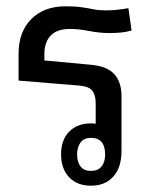

<svg xmlns="http://www.w3.org/2000/svg" viewBox="-20 -582 503 610"><path d="M366 -277V-102Q366 -50 340 -21Q314 8 269 8Q225 8 199.5 -19Q174 -46 174 -92Q174 -138 200 -164Q226 -190 269 -190Q277 -190 284 -189V-254Q284 -279 274 -293Q264 -307 233 -310L39 -326V-411Q39 -481 79.5 -521.5Q120 -562 188 -562Q219 -562 239.5 -559Q260 -556 277 -552.5Q294 -549 316 -549Q335 -549 353 -551Q371 -553 388 -556L398 -485Q380 -480 363.5 -478.5Q347 -477 325 -477Q297 -477 263.5 -483.5Q230 -490 202 -490Q161 -490 141 -469Q121 -448 121 -410V-390L271 -376Q321 -371 343.5 -346Q366 -321 366 -277ZM269 -144Q247 -144 236 -129.5Q225 -115 225 -91Q225 -67 236 -53Q247 -39 269 -39Q291 -39 302.5 -53Q314 -67 314 -91Q314 -144 269 -144Z"/></svg>

Font: Noto Sans Thai Looped SemiCond
Style: Regular
Weight: 400
Width: 4
Designer: Sasikarn Vongin, Ben Mitchell
Foundry: The Fontpad Ltd
Version: Version 1.001